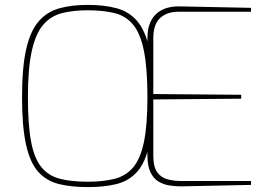

<svg xmlns="http://www.w3.org/2000/svg" viewBox="-20 -758 1113 784"><path d="M338 6Q271 6 220.5 -6.5Q170 -19 136.5 -56Q103 -93 86.5 -166.5Q70 -240 70 -361Q70 -483 87 -557.5Q104 -632 138 -671Q172 -710 222 -724Q272 -738 338 -738Q407 -738 457.5 -724Q508 -710 541 -671Q574 -632 590 -557.5Q606 -483 606 -361Q606 -240 589.5 -166.5Q573 -93 539.5 -56Q506 -19 456 -6.5Q406 6 338 6ZM338 -16Q402 -16 448.5 -28Q495 -40 524.5 -75.5Q554 -111 568 -179.5Q582 -248 582 -361Q582 -480 567.5 -551Q553 -622 523.5 -657.5Q494 -693 448 -704.5Q402 -716 338 -716Q279 -716 233.5 -704.5Q188 -693 157 -657.5Q126 -622 110 -551Q94 -480 94 -361Q94 -248 107 -179.5Q120 -111 149 -75.5Q178 -40 224.5 -28Q271 -16 338 -16ZM719 3Q694 3 670 -1Q646 -5 626 -17.5Q606 -30 594 -55.5Q582 -81 582 -123V-602Q582 -639 592.5 -664Q603 -689 621 -704Q639 -719 661.5 -725.5Q684 -732 708 -732Q758 -731 807.5 -730Q857 -729 906.5 -728Q956 -727 1005 -726V-710H708Q662 -710 634 -684.5Q606 -659 606 -602V-374L965 -371V-355L606 -352V-123Q606 -76 622.5 -54Q639 -32 665 -25.5Q691 -19 718 -19H1005V-3Q958 -2 910 -1Q862 0 814.5 1Q767 2 719 3Z"/></svg>

Font: Exo Thin Thin
Style: Regular
Weight: 250
Version: Version 2.000